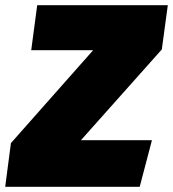

<svg xmlns="http://www.w3.org/2000/svg" viewBox="-52 -718 665 738"><path d="M-32 0 -10 -168 306 -525H68L91 -698H593L570 -528L259 -179H532L485 0Z"/></svg>

Font: Fira Sans Ultra
Style: Italic
Weight: 950
Italic angle: -8°
Designer: Carrois Corporate & Edenspiekermann AG
Foundry: Carrois Corporate GbR & Edenspiekermann AG
Version: Version 4.203;PS 004.203;hotconv 1.0.88;makeotf.lib2.5.64775